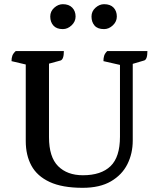

<svg xmlns="http://www.w3.org/2000/svg" viewBox="-20 -885 758 917"><path d="M375 12Q277 12 217 -16Q157 -44 130 -94Q103 -144 103 -211V-577L35 -593Q35 -608 39 -619Q43 -630 55 -641H285Q285 -601 269 -596L214 -581V-230Q214 -135 257.5 -91.5Q301 -48 376 -48Q463 -48 508 -91.5Q553 -135 553 -232V-575L474 -593Q474 -608 477.5 -619Q481 -630 492 -641H684Q684 -600 668 -596L614 -580V-214Q614 -152 588.5 -101Q563 -50 510 -19Q457 12 375 12ZM477 -746Q446 -746 431.5 -763Q417 -780 417 -806Q417 -831 436 -848Q455 -865 477 -865Q507 -865 522.5 -848.5Q538 -832 538 -806Q538 -782 519 -764Q500 -746 477 -746ZM280 -746Q250 -746 235 -763Q220 -780 220 -806Q220 -831 239 -848Q258 -865 280 -865Q309 -865 325 -848.5Q341 -832 341 -806Q341 -782 322 -764Q303 -746 280 -746Z"/></svg>

Font: Petrona SemiBold
Style: Regular
Weight: 600
Designer: Ringo R. Seeber
Foundry: Ringo R. Seeber
Version: Version 2.001; ttfautohint (v1.8.3)